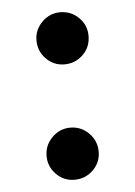

<svg xmlns="http://www.w3.org/2000/svg" viewBox="-42 -504 384 547"><g transform="rotate(-5 150.0 -230.5)"><path d="M150 -321Q119 -321 97.5 -343Q76 -365 76 -396Q76 -426 98 -448Q120 -470 150 -470Q181 -470 203 -448.5Q225 -427 225 -396Q225 -364 203 -342.5Q181 -321 150 -321ZM150 9Q119 9 97.5 -13Q76 -35 76 -65Q76 -96 98 -118Q120 -140 150 -140Q181 -140 203 -118Q225 -96 225 -65Q225 -34 203 -12.5Q181 9 150 9Z"/></g></svg>

Font: Frank Ruhl Libre SemiBold
Style: Regular
Weight: 600
Designer: Yanek Iontef
Foundry: Fontef
Version: Version 6.003;gftools[0.9.30]